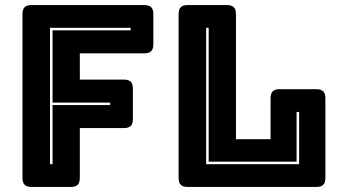

<svg xmlns="http://www.w3.org/2000/svg" viewBox="-20 -740 1353 760"><path d="M260 0H105Q86 0 77.5 -8.5Q69 -17 69 -36V-684Q69 -703 77.5 -711.5Q86 -720 105 -720H551Q570 -720 578.5 -711.5Q587 -703 587 -684V-565Q587 -546 578.5 -537.5Q570 -529 551 -529H296V-425H470Q489 -425 497.5 -416.5Q506 -408 506 -389V-269Q506 -250 497.5 -241.5Q489 -233 470 -233H296V-36Q296 -17 287.5 -8.5Q279 0 260 0ZM178 -90H188V-324H416V-334H188V-620H497V-630H178ZM1232 0H723Q704 0 695.5 -8.5Q687 -17 687 -36V-684Q687 -703 695.5 -711.5Q704 -720 723 -720H878Q897 -720 905.5 -711.5Q914 -703 914 -684V-189H1051V-351Q1051 -370 1059.5 -378.5Q1068 -387 1087 -387H1232Q1251 -387 1259.5 -378.5Q1268 -370 1268 -351V-36Q1268 -17 1259.5 -8.5Q1251 0 1232 0ZM796 -90H1164V-297H1154V-100H806V-630H796Z"/></svg>

Font: Bungee Inline
Style: Regular
Weight: 400
Version: Version 1.000;PS 1.0;hotconv 1.0.72;makeotf.lib2.5.5900